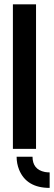

<svg xmlns="http://www.w3.org/2000/svg" viewBox="-20 -704 255 908"><path d="M214.8 184.6Q105.5 184.6 70.3 98.6Q58.6 69.3 58.6 37.1H133.8Q133.8 97.7 192.4 109.4Q204.1 111.3 214.8 111.3ZM41 0V-683.6H150.4V0Z"/></svg>

Font: Post No Bills Colombo
Style: Bold
Weight: 800
Designer: Kosala Senevirathne, Siva Puranthara, Lasantha Premarathna, Tharique Azeez
Foundry: Mooniak
Version: Version 1.220 ; ttfautohint (v1.5)